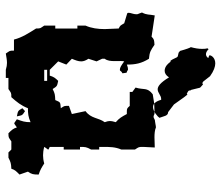

<svg xmlns="http://www.w3.org/2000/svg" viewBox="-70 -695 760 660"><g transform="rotate(90 310.0 -365.0)"><path d="M192 -572 190 -570C186 -574 182 -582 177 -593L174 -596L161 -599L155 -604C149 -626 144 -639 142 -641C146 -655 148 -668 148 -679C148 -686 148 -692 146 -698L149 -702C155 -696 161 -693 166 -693C171 -693 175 -695 179 -700C181 -702 173 -702 170 -705C170 -712 179 -725 198 -725C209 -725 224 -720 242 -707L260 -684C264 -680 268 -680 270 -683C287 -667 278 -682 289 -642C295 -637 284 -635 303 -627C303 -629 303 -629 304 -629C307 -629 317 -614 339 -583L364 -564C365 -564 364 -563 365 -563C379 -563 379 -548 385 -533C381 -527 363 -511 348 -511C337 -511 329 -519 323 -539H320C308 -539 299 -527 287 -527C277 -527 264 -536 246 -566C239 -555 231 -551 223 -551C208 -551 196 -565 192 -572ZM362 -71 352 -62C361 -46 361 -47 380 -43C376 -61 378 -61 362 -71ZM220 -147H258V-137H220ZM33 -517C29 -497 32 -490 23 -473L27 -462C29 -459 29 -456 29 -453C29 -444 24 -434 24 -428C24 -425 24 -423 27 -422L60 -412C69 -397 67 -399 78 -393C78 -377 80 -361 80 -345C80 -322 77 -299 68 -279V-251H78V-175H68V-137C77 -123 78 -126 78 -109C93 -85 109 -61 116 -33H154C154 -16 155 -19 164 -5C177 -7 186 -9 196 -9C203 -9 210 -8 220 -5H248V-14H286C300 -23 297 -24 314 -24C331 -43 343 -58 352 -81C371 -81 381 -82 400 -90C400 -70 397 -62 390 -43C399 -37 402 -34 404 -34C406 -34 409 -37 418 -43C422 -30 427 -25 438 -14C455 -14 452 -15 466 -24H494L504 -14H522C538 -22 541 -23 560 -24C564 -37 569 -41 580 -52L570 -81C579 -94 580 -99 580 -118C564 -123 556 -128 542 -137C531 -134 522 -133 514 -133C506 -133 496 -134 485 -137C494 -153 500 -149 485 -156V-204H494V-260H485C485 -278 485 -282 494 -298V-326H485V-340C485 -362 485 -381 494 -402V-449C485 -463 485 -461 485 -478L487 -517C477 -517 464 -516 452 -516C440 -516 427 -517 418 -521C412 -521 402 -518 398 -518C386 -518 386 -508 372 -516H362L335 -515L304 -510C279 -491 290 -479 281 -451L296 -440V-431H344C352 -422 353 -421 364 -421H372C381 -404 386 -395 400 -383C397 -373 396 -368 396 -363C396 -358 397 -353 400 -345C384 -323 388 -298 362 -279L372 -232L344 -222C344 -205 343 -208 352 -194C331 -192 332 -194 324 -175C305 -174 302 -174 286 -166C276 -182 276 -181 258 -185C247 -174 244 -169 240 -156H220L191 -185L202 -213L182 -232C187 -244 191 -254 191 -264C191 -272 188 -280 182 -289L191 -317L182 -336V-345C189 -354 190 -366 190 -379V-388C190 -396 189 -404 191 -412C205 -402 212 -397 220 -397C225 -397 223 -402 232 -406L230 -420C220 -423 223 -425 218 -425C213 -425 210 -424 202 -421C202 -451 198 -471 182 -497C159 -499 153 -503 134 -516C118 -515 115 -515 106 -506Z"/></g></svg>

Font: GNUTypewriter
Style: Standard
Weight: 400
Version: Version 001.000